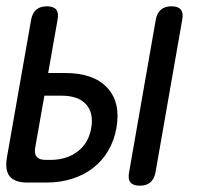

<svg xmlns="http://www.w3.org/2000/svg" viewBox="-28 -580 648 610"><path d="M125 -348H180Q269 -348 312.5 -301.5Q356 -255 342 -174Q335 -134 316 -101.5Q297 -69 268 -46.5Q239 -24 201 -12Q163 0 119 0H60Q19 0 3 -19.5Q-13 -39 -6 -80L71 -518Q75 -539 87.5 -549.5Q100 -560 121 -560Q142 -560 150.5 -549.5Q159 -539 155 -518ZM84 -112Q80 -92 88.5 -82Q97 -72 117 -72H132Q184 -72 219 -99Q254 -126 262 -174Q270 -222 245 -249Q220 -276 168 -276H113ZM466 -32Q462 -11 449.5 -0.5Q437 10 416 10Q395 10 386.5 -0.5Q378 -11 382 -32L467 -518Q471 -539 483.5 -549.5Q496 -560 517 -560Q538 -560 546.5 -549.5Q555 -539 551 -518Z"/></svg>

Font: Maple Mono
Style: Italic
Weight: 400
Italic angle: -10°
Monospace: yes
Designer: subframe7536
Version: Version 7.300